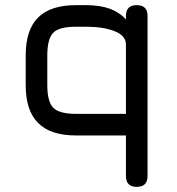

<svg xmlns="http://www.w3.org/2000/svg" viewBox="-20 -527 688 747"><path d="M512 200C540 200 554 186 554 158C554 158 554 -465 554 -465C554 -465 554 -465 554 -465C554 -493 540 -507 512 -507C512 -507 512 -507 512 -507C484 -507 470 -493 470 -465C470 -465 470 -451 470 -451C470 -451 470 -451 470 -451C455 -468.5 434.5 -482.5 409 -492.5C383 -502 351.5 -507 314 -507C314 -507 276 -507 276 -507C276 -507 276 -507 276 -507C209.5 -507 160.5 -491 128.5 -459C96 -427 80 -377.5 80 -311C80 -311 80 -196 80 -196C80 -196 80 -196 80 -196C80 -129.5 96 -80.5 128.5 -48.5C160.5 -16 209.5 0 276 0C276 0 470 0 470 0C470 0 470 158 470 158C470 158 470 158 470 158C470 186 484 200 512 200C512 200 512 200 512 200ZM276 -84C232.5 -84 203 -92 187.5 -107.5C172 -123 164 -152.5 164 -196C164 -196 164 -311 164 -311C164 -311 164 -311 164 -311C164 -354.5 172 -384.5 187.5 -400C203 -415.5 232.5 -423 276 -423C276 -423 314 -423 314 -423C314 -423 314 -423 314 -423C358 -423 395 -417.5 425 -406C455 -394.5 470 -377 470 -353C470 -353 470 -84 470 -84C470 -84 276 -84 276 -84C276 -84 276 -84 276 -84Z"/></svg>

Font: Jura-Fortis-Bold
Style: Bold
Weight: 500
Designer: Daniel Johnson, Alexei Vanyashin, Mirko Velimirovic
Foundry: Daniel Johnson
Version: ""